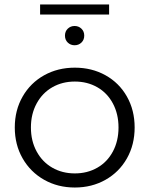

<svg xmlns="http://www.w3.org/2000/svg" viewBox="-20 -832 667 857"><path d="M46 -263Q46 -340 81 -401Q116 -462 177 -496Q238 -530 314 -530Q390 -530 451 -496Q512 -462 546.5 -401Q581 -340 581 -263Q581 -186 546.5 -125Q512 -64 451 -29.5Q390 5 314 5Q238 5 177 -29.5Q116 -64 81 -125Q46 -186 46 -263ZM509 -263Q509 -323 484 -370Q459 -417 414.5 -442.5Q370 -468 314 -468Q258 -468 213.5 -442.5Q169 -417 143.5 -370Q118 -323 118 -263Q118 -203 143.5 -156Q169 -109 213.5 -83.5Q258 -58 314 -58Q370 -58 414.5 -83.5Q459 -109 484 -156Q509 -203 509 -263ZM270 -673Q270 -692 282.5 -704Q295 -716 313 -716Q331 -716 343.5 -704Q356 -692 356 -673Q356 -654 343.5 -642Q331 -630 313 -630Q295 -630 282.5 -642Q270 -654 270 -673ZM159 -812H467V-767H159Z"/></svg>

Font: Idrija
Style: Regular
Weight: 400
Designer: Julieta Ulanovsky
Foundry: Julieta Ulanovsky
Version: Version 7.200